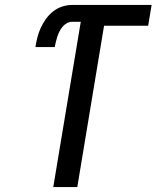

<svg xmlns="http://www.w3.org/2000/svg" viewBox="-20 -755 640 775"><path d="M195 0 306 -667H271Q260 -667 250 -661.5Q240 -656 232.5 -647Q225 -638 220 -628Q215 -618 211.5 -607.5Q208 -597 205.5 -586.5Q203 -576 201 -565H123Q126 -585 131 -604.5Q136 -624 144.5 -642.5Q153 -661 165.5 -678.5Q178 -696 194.5 -709Q211 -722 231 -728.5Q251 -735 271 -735H592L578 -651H400L292 0Z"/></svg>

Font: Iosevka SS04 Medium Extended
Style: Italic
Weight: 500
Width: 7
Italic angle: -9°
Monospace: yes
Designer: Belleve Invis
Foundry: Belleve Invis
Version: Version 19.0.0; ttfautohint (v1.8.4)